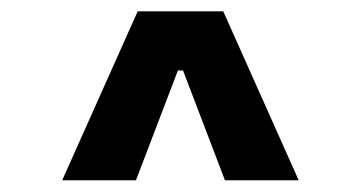

<svg xmlns="http://www.w3.org/2000/svg" viewBox="-20 -713 626 333"><path d="M87.9 -400.4H215.8L288.6 -590.8H297.4L370.1 -400.4H498L367.2 -693.4H218.8Z"/></svg>

Font: Cascadia Mono NF
Style: Bold
Weight: 700
Monospace: yes
Designer: Aaron Bell
Foundry: Saja Typeworks
Version: Version 2404.023